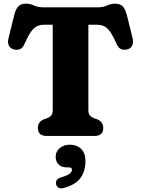

<svg xmlns="http://www.w3.org/2000/svg" viewBox="-20 -740 768 1045"><path d="M220 -700H508Q542 -700 562.5 -710Q583 -720 606 -720Q634 -720 648 -705.2Q662 -690.5 670.5 -658L702 -530.5Q707.5 -506.5 698.5 -490.2Q689.5 -474 669.5 -470.5Q651 -466.5 637.2 -473.5Q623.5 -480.5 614 -502.5Q595 -545 579.5 -567Q564 -589 546.8 -597.2Q529.5 -605.5 505 -605.5H461V-140.5Q461 -121 469 -111.8Q477 -102.5 490 -97.5L512 -89.5Q542 -75 542 -43Q542 0 492.5 0H235Q186 0 186 -43.5Q186 -75 216 -89.5L238 -97.5Q251 -102.5 259 -111.8Q267 -121 267 -140.5V-605.5H223Q198.5 -605.5 181.2 -597.2Q164 -589 148.5 -567Q133 -545 114 -502.5Q104.5 -480.5 90.5 -473.5Q76.5 -466.5 58 -470.5Q38.5 -474 29.2 -490.2Q20 -506.5 26 -530.5L57.5 -658Q65.5 -690.5 79.8 -705.2Q94 -720 121.5 -720Q144.5 -720 165 -710Q185.5 -700 220 -700ZM345 171Q314.5 171 298.8 155.2Q283 139.5 283 113.5Q283 84 305.5 65.8Q328 47.5 360 47.5Q397.5 47.5 421.2 70Q445 92.5 445 137Q445 190.5 418.8 227.8Q392.5 265 327.5 283Q310 288 299.2 282Q288.5 276 285.5 263Q279.5 235.5 311 226Q348.5 214.5 360 204.8Q371.5 195 371.5 184Q371.5 171 354.5 171Z"/></svg>

Font: Fraunces 9pt S100
Style: Bold
Weight: 700
Version: Version 1.000; ttfautohint (v1.8.3)